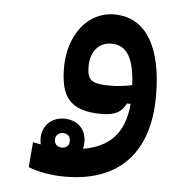

<svg xmlns="http://www.w3.org/2000/svg" viewBox="-46 -397 678 677"><g transform="rotate(5 293.0 -58.5)"><path d="M208 234.4C400.4 234.4 503.4 122.6 503.4 -76.7C503.4 -245.1 447.3 -350.6 332 -350.6C233.9 -350.6 171.4 -258.3 171.4 -149.9C171.4 -47.9 203.1 2.9 316.9 2.9C368.7 2.9 388.7 -12.7 403.3 -41.5H416.5C408.2 66.9 351.1 116.2 263.2 130.9C264.6 124 266.1 116.2 266.1 107.4C266.1 58.6 232.4 30.8 188 30.8C144.5 30.8 110.8 61 110.8 107.4C110.8 114.7 111.8 122.1 113.3 128.4C104 127 95.2 125 85.4 123L78.1 211.9C111.8 226.1 161.6 234.4 208 234.4ZM416.5 -107.9C389.2 -102.1 366.7 -99.1 338.4 -99.1C272.5 -99.1 257.3 -111.3 257.3 -160.2C257.3 -212.4 285.6 -247.1 330.6 -247.1C383.8 -247.1 411.1 -207 416.5 -107.9ZM188 133.3C173.8 133.3 161.6 124.5 161.6 107.4C161.6 91.8 172.9 82 188.5 82C204.1 82 214.4 91.3 214.4 107.4C214.4 123.5 204.1 133.3 188 133.3Z"/></g></svg>

Font: Cascadia Mono NF
Style: Regular
Weight: 400
Monospace: yes
Designer: Aaron Bell
Foundry: Saja Typeworks
Version: Version 2404.023